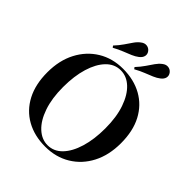

<svg xmlns="http://www.w3.org/2000/svg" viewBox="-253 -1106 1282 1282"><g transform="rotate(45 387.5 -465.0)"><path d="M388 -722Q490 -722 567 -679Q644 -636 686.5 -555.5Q729 -475 729 -360Q729 -248 685.5 -164Q642 -80 564.5 -33Q487 14 387 14Q285 14 208 -29Q131 -72 88.5 -153Q46 -234 46 -348Q46 -460 90 -544Q134 -628 211 -675Q288 -722 388 -722ZM384 -704Q325 -704 281.5 -659Q238 -614 214 -535Q190 -456 190 -352Q190 -246 217 -167.5Q244 -89 290 -46.5Q336 -4 391 -4Q450 -4 493.5 -49Q537 -94 561 -173.5Q585 -253 585 -356Q585 -463 558 -541Q531 -619 485.5 -661.5Q440 -704 384 -704ZM550 -930Q570 -946 591 -943.5Q612 -941 625 -924Q638 -907 634 -887.5Q630 -868 609 -852Q591 -838 565.5 -827Q540 -816 509 -804Q478 -792 442 -772L433 -784Q461 -814 480 -842Q499 -870 515 -893Q531 -916 550 -930ZM347 -930Q367 -946 388 -943.5Q409 -941 422 -924Q435 -907 431 -887.5Q427 -868 406 -852Q388 -838 362.5 -827Q337 -816 306 -804Q275 -792 239 -772L230 -784Q258 -814 277 -842Q296 -870 312 -893Q328 -916 347 -930Z"/></g></svg>

Font: Playfair Display SemiBold
Style: Regular
Weight: 600
Designer: Claus Eggers Sørensen
Foundry: Claus Eggers Sørensen
Version: Version 1.203